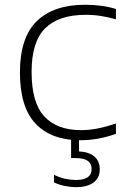

<svg xmlns="http://www.w3.org/2000/svg" viewBox="-20 -568 522 790"><path d="M309.5 9Q191.5 9 126.8 -58.8Q62 -126.5 62 -270Q62 -413 131.2 -480.8Q200.5 -548.5 331 -548.5Q363 -548.5 395.8 -544.2Q428.5 -540 457 -531V-488.5Q427 -497 397 -502Q367 -507 332.5 -507Q222 -507 166 -451.8Q110 -396.5 110 -272Q110 -145 162.5 -88.8Q215 -32.5 314 -32.5Q345 -32.5 379.8 -39Q414.5 -45.5 457 -60V-17.5Q385 9 309.5 9ZM294 202Q270.5 202 245 196.8Q219.5 191.5 202 182V151Q226 163 248.8 167.8Q271.5 172.5 293 172.5Q357 172.5 357 127.5Q357 82.5 292.5 82.5H272.5V-10H305V55Q345.5 57 368 75.8Q390.5 94.5 390.5 128.5Q390.5 164 364.8 183Q339 202 294 202Z"/></svg>

Font: Encode Sans Expanded Expanded ExtraLight
Style: Regular
Weight: 200
Width: 7
Designer: Multiple Designers
Foundry: Impallari Type
Version: Version 3.000; ttfautohint (v1.8.3) -l 8 -r 50 -G 200 -x 14 